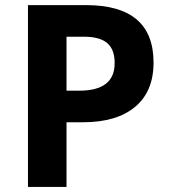

<svg xmlns="http://www.w3.org/2000/svg" viewBox="-20 -734 668 754"><path d="M241.2 -589.8V-377.9H291Q430.2 -377.9 430.2 -485.4Q430.7 -539.1 401.4 -564.5Q372.1 -589.8 310.1 -589.8ZM317.9 -713.9Q583 -713.9 583 -488.3Q583 -375 510.7 -314.5Q438.5 -253.9 306.2 -253.9H241.2V0H89.8V-713.9Z"/></svg>

Font: OpenSansHebrew-Bold
Style: Bold
Weight: 700
Foundry: Ascender Corporation, Yanek Iontef
Version: Version 2.001;PS 002.001;hotconv 1.0.70;makeotf.lib2.5.58329